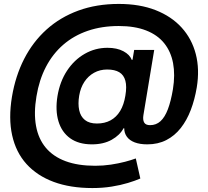

<svg xmlns="http://www.w3.org/2000/svg" viewBox="-20 -744 1054 972"><path d="M447.8 208Q335.9 208 251.7 176.8Q167.5 145.5 114 86.2Q60.5 26.9 41.5 -59.1Q22.5 -145 40.5 -253.9Q58.1 -359.4 102.3 -445.8Q146.5 -532.2 215.6 -594.5Q284.7 -656.7 376.7 -690.4Q468.8 -724.1 581.5 -724.1Q687.5 -724.1 767.8 -692.6Q848.1 -661.1 899.7 -604.2Q951.2 -547.4 971.2 -470.2Q991.2 -393.1 976.1 -301.3Q965.8 -239.7 945.8 -187.3Q925.8 -134.8 895 -95.7Q864.3 -56.6 822 -34.9Q779.8 -13.2 725.6 -13.2Q688 -13.2 661.9 -23.2Q635.7 -33.2 622.3 -51.8Q608.9 -70.3 608.9 -94.7H605.5Q586.9 -59.6 545.4 -36.4Q503.9 -13.2 445.3 -13.2Q378.4 -13.2 335.4 -43.9Q292.5 -74.7 275.9 -130.1Q259.3 -185.5 271 -257.8Q283.2 -331.1 319.3 -386Q355.5 -440.9 408.7 -471.4Q461.9 -502 523.9 -502Q572.3 -502 604.7 -484.6Q637.2 -467.3 646.5 -441.4H650.9L659.2 -491.2H760.7L706.1 -161.6Q702.1 -137.7 709.7 -124Q717.3 -110.4 739.7 -110.4Q770.5 -110.4 792.5 -130.4Q814.5 -150.4 829.8 -190.7Q845.2 -231 855.5 -292.5Q867.2 -365.2 856.2 -424.1Q845.2 -482.9 811.3 -525.1Q777.3 -567.4 719.7 -589.8Q662.1 -612.3 581.1 -612.3Q495.1 -612.3 424.6 -588.1Q354 -564 300.5 -517.8Q247.1 -471.7 212.6 -405.5Q178.2 -339.4 164.6 -256.3Q150.4 -171.9 162.4 -106.4Q174.3 -41 211.9 3.9Q249.5 48.8 312 72Q374.5 95.2 461.9 95.2Q502.4 95.2 541.3 89.4Q580.1 83.5 612.8 75Q645.5 66.4 667.5 58.1L690.4 159.7Q665 170.9 627.9 182.1Q590.8 193.4 545.2 200.7Q499.5 208 447.8 208ZM470.7 -118.7Q510.3 -118.7 539.8 -134.8Q569.3 -150.9 588.4 -182.4Q607.4 -213.9 614.7 -259.8Q622.6 -306.2 614.7 -335.2Q606.9 -364.3 584 -378.2Q561 -392.1 522.5 -392.1Q485.8 -392.1 456.3 -375.7Q426.8 -359.4 407.2 -329.8Q387.7 -300.3 380.9 -259.8Q374 -218.3 380.9 -186.3Q387.7 -154.3 409.9 -136.5Q432.1 -118.7 470.7 -118.7Z"/></svg>

Font: Inter 17pt
Style: Bold Italic
Weight: 700
Italic angle: -9.3988°
Version: Version 4.001;git-66647c0bb